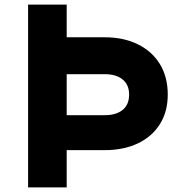

<svg xmlns="http://www.w3.org/2000/svg" viewBox="-20 -820 790 840"><path d="M102.9 0V-800H271.8V-656.9H437.6Q521.3 -656.9 583.5 -626Q645.7 -595.2 679.8 -539.2Q713.9 -483.2 713.9 -406Q713.9 -332.1 679.8 -277.3Q645.7 -222.6 583.5 -192.9Q521.3 -163.1 437.6 -163.1H271.8V0ZM271.8 -316.1H438.6Q489 -316.1 517 -339.5Q544.9 -362.9 544.9 -405.8Q544.9 -448.7 517 -472Q489 -495.4 438.6 -495.4H271.8Z"/></svg>

Font: Martian Mono SemiExpanded
Style: Regular
Weight: 400
Width: 6
Monospace: yes
Designer: Roman Shamin
Foundry: Evil Martians
Version: Version 1.000